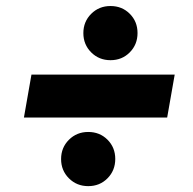

<svg xmlns="http://www.w3.org/2000/svg" viewBox="-20 -640 640 638"><path d="M59.5 -249.5 84.5 -392H560.5L535.5 -249.5ZM347.2 -440Q309 -440 283 -466Q257 -492 257 -530Q257 -568 283 -594Q309 -620 347.2 -620Q385.5 -620 411.2 -594.2Q437 -568.5 437 -530.2Q437 -492 411.2 -466Q385.5 -440 347.2 -440ZM273.2 -21.5Q235 -21.5 209 -47.5Q183 -73.5 183 -111.5Q183 -149.5 209 -175.5Q235 -201.5 273.2 -201.5Q311.5 -201.5 337.2 -175.8Q363 -150 363 -111.8Q363 -73.5 337.2 -47.5Q311.5 -21.5 273.2 -21.5Z"/></svg>

Font: Google Sans Code
Style: Italic
Weight: 400
Italic angle: -10°
Monospace: yes
Designer: Google Sans Code Authors
Foundry: Google LLC
Version: Version 6.000